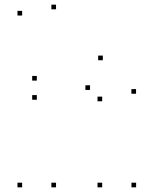

<svg xmlns="http://www.w3.org/2000/svg" viewBox="-20 -795 660 825"><path d="M564.9 10V-10H544.9V10ZM564.6 -392.2V-412.2H544.6V-392.2ZM421.8 -536.1V-556.1H401.8V-536.1ZM138.3 -448.7V-468.7H118.3V-448.7ZM138.3 -366.4V-386.4H118.3V-366.4ZM366.9 -408.5V-428.5H346.9V-408.5ZM419 -359.8V-379.8H399V-359.8ZM419 10V-10H399V10ZM220.8 10V-10H200.8V10ZM220.8 -755V-775H200.8V-755ZM75.1 -728.3V-748.3H55.1V-728.3ZM75.1 10V-10H55.1V10Z"/></svg>

Font: Monaspace Krypton Dots Var
Style: Regular
Weight: 400
Designer: Riley Cran and the Lettermatic Team
Version: Version 1.100 (Monaspace Krypton Dots)